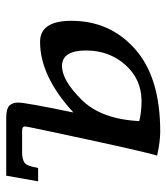

<svg xmlns="http://www.w3.org/2000/svg" viewBox="22 -564 547 632"><g transform="rotate(-90 296.0 -248.5)"><path d="M278.8 -56.6Q350.6 -56.6 397.9 -109.9Q445.3 -163.1 445.3 -239.3Q445.3 -318.4 394 -318.4Q347.2 -318.4 283.2 -253.9Q219.2 -189.5 212.9 -64Q244.1 -56.6 278.8 -56.6ZM178.7 4.9Q144.5 4.9 99.1 -5.4Q107.4 -27.3 151.4 -230.2Q195.3 -433.1 195.3 -439.9Q195.3 -449.7 182.1 -449.7H108.9Q88.9 -449.7 76.9 -442.4Q64.9 -435.1 58.6 -397H14.6L33.2 -502H225.1Q254.9 -501.5 264.4 -491Q273.9 -480.5 273.9 -463.4Q273.9 -437.5 241.2 -280.8Q360.4 -390.6 473.6 -390.6Q543 -390.6 543 -287.6Q543 -160.2 449.7 -77.6Q356.4 4.9 178.7 4.9Z"/></g></svg>

Font: Kelvinch
Style: Italic
Weight: 400
Italic angle: -10°
Designer: Paul James Miller
Foundry: High-Logic / Made with FontCreator
Version: Version 3.40;July 22, 2017;FontCreator 11.0.0.2388 64-bit